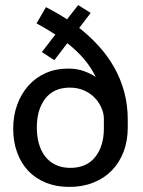

<svg xmlns="http://www.w3.org/2000/svg" viewBox="-20 -726 565 756"><path d="M145 -521 198 -590Q181 -601 162.5 -612Q144 -623 124 -634L161 -698Q182 -687 203 -675Q224 -663 244 -650L288 -706L337 -675L292 -616Q334 -583 369 -544.5Q404 -506 429.5 -461Q455 -416 469 -364.5Q483 -313 483 -255V-223Q483 -171 466.5 -128Q450 -85 420 -54.5Q390 -24 347.5 -7Q305 10 253 10Q202 10 161 -6.5Q120 -23 91.5 -53Q63 -83 47.5 -125.5Q32 -168 32 -219Q32 -271 48 -314.5Q64 -358 92.5 -389.5Q121 -421 160.5 -438.5Q200 -456 248 -456Q282 -456 309 -446.5Q336 -437 357 -423Q338 -462 310 -494.5Q282 -527 245 -556L194 -489ZM255 -381Q192 -381 158.5 -338Q125 -295 125 -224Q125 -190 133 -161Q141 -132 157.5 -110.5Q174 -89 199 -77Q224 -65 257 -65Q321 -65 355 -108Q389 -151 389 -220V-262Q388 -283 378 -304.5Q368 -326 351 -343Q334 -360 309.5 -370.5Q285 -381 255 -381Z"/></svg>

Font: Zilla Slab Medium
Style: Regular
Weight: 500
Designer: Typotheque.com
Foundry: Typotheque type foundry
Version: Version 1.1; 2017